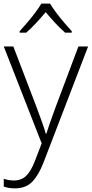

<svg xmlns="http://www.w3.org/2000/svg" viewBox="-20 -784 500 1046"><path d="M0.5 -530.8H52.7L181.6 -193.8Q198.2 -148.9 210.4 -114.7Q222.7 -80.6 229.5 -55.2H232.4Q239.3 -77.6 251.5 -113Q263.7 -148.4 279.8 -191.9L407.2 -530.8H460L217.8 99.6Q191.4 168.9 156.2 205.6Q121.1 242.2 61.5 242.2Q43.5 242.2 28.8 239.7Q14.2 237.3 0.5 232.4V189.9Q13.2 194.3 26.6 196.8Q40 199.2 56.2 199.2Q97.2 199.2 123.3 173.3Q149.4 147.5 170.9 91.3L207 -2.9ZM252.9 -764.2Q265.1 -743.2 285.9 -715.6Q306.6 -688 329.6 -660.9Q352.5 -633.8 371.1 -613.8V-606H335Q307.6 -629.4 279.8 -659.7Q252 -689.9 229 -717.8Q205.6 -689.9 177.7 -659.7Q149.9 -629.4 122.6 -606H86.9V-613.8Q105.5 -633.8 128.4 -660.9Q151.4 -688 172.1 -715.6Q192.9 -743.2 205.1 -764.2Z"/></svg>

Font: Open Sans Light
Style: Regular
Weight: 300
Designer: Monotype Design Team
Foundry: Monotype Imaging Inc.
Version: Version 3.000; ttfautohint (v1.8.4)